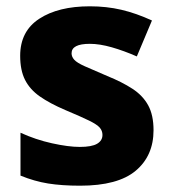

<svg xmlns="http://www.w3.org/2000/svg" viewBox="-20 -579 546 609"><path d="M467 -166Q467 -85 410.5 -37.5Q354 10 234 10Q176 10 132.5 3Q89 -4 45 -22V-158Q93 -136 145 -124.5Q197 -113 233 -113Q271 -113 288 -123Q305 -133 305 -151Q305 -164 296.5 -174Q288 -184 262.5 -196.5Q237 -209 187 -230Q138 -251 106.5 -273Q75 -295 59.5 -325.5Q44 -356 44 -402Q44 -480 104.5 -519.5Q165 -559 265 -559Q318 -559 365 -548Q412 -537 462 -514L414 -400Q373 -418 334.5 -429Q296 -440 265 -440Q207 -440 207 -410Q207 -399 215.5 -389.5Q224 -380 248.5 -369Q273 -358 320 -338Q367 -319 400 -297.5Q433 -276 450 -245Q467 -214 467 -166Z"/></svg>

Font: Noto Sans Gujarati UI ExtraBold
Style: Regular
Weight: 800
Designer: Jelle Bosma - Monotype Design Team, Universal Thirst
Foundry: Monotype Imaging Inc.
Version: Version 2.106; ttfautohint (v1.8.4.7-5d5b)